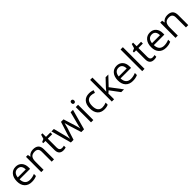

<svg xmlns="http://www.w3.org/2000/svg" viewBox="561 -2755 4760 4760"><g transform="rotate(-45 2940.5 -375.0)"><path d="M312 9.8Q193.4 9.8 124.8 -62.5Q56.2 -134.8 56.2 -263.2Q56.2 -392.6 119.9 -468.8Q183.6 -544.9 291 -544.9Q391.6 -544.9 450.2 -478.8Q508.8 -412.6 508.8 -304.2V-252.9H140.1Q142.6 -158.7 187.7 -109.9Q232.9 -61 314.9 -61Q401.4 -61 485.8 -97.2V-24.9Q442.9 -6.3 404.5 1.7Q366.2 9.8 312 9.8ZM290 -477.1Q225.6 -477.1 187.3 -435.1Q148.9 -393.1 142.1 -318.8H421.9Q421.9 -395.5 387.7 -436.3Q353.5 -477.1 290 -477.1Z M1013.2 0V-346.2Q1013.2 -411.6 983.4 -443.8Q953.6 -476.1 890.1 -476.1Q806.2 -476.1 767.1 -430.7Q728 -385.3 728 -280.8V0H647V-535.2H712.9L726.1 -461.9H730Q754.9 -501.5 799.8 -523.2Q844.7 -544.9 899.9 -544.9Q996.6 -544.9 1045.4 -498.3Q1094.2 -451.7 1094.2 -349.1V0Z M1433.6 -57.1Q1455.1 -57.1 1475.1 -60.3Q1495.1 -63.5 1506.8 -66.9V-4.9Q1493.7 1.5 1468 5.6Q1442.4 9.8 1421.9 9.8Q1266.6 9.8 1266.6 -153.8V-472.2H1189.9V-511.2L1266.6 -544.9L1300.8 -659.2H1347.7V-535.2H1502.9V-472.2H1347.7V-157.2Q1347.7 -108.9 1370.6 -83Q1393.6 -57.1 1433.6 -57.1Z M2050.8 0 1952.6 -314Q1943.4 -342.8 1918 -444.8H1914.1Q1894.5 -359.4 1879.9 -313L1778.8 0H1685.1L1539.1 -535.2H1624Q1675.8 -333.5 1702.9 -228Q1730 -122.6 1733.9 -85.9H1737.8Q1743.2 -113.8 1755.1 -158Q1767.1 -202.1 1775.9 -228L1874 -535.2H1961.9L2057.6 -228Q2085 -144 2094.7 -86.9H2098.6Q2100.6 -104.5 2109.1 -141.1Q2117.7 -177.7 2210.9 -535.2H2294.9L2147 0Z M2472.7 0H2391.6V-535.2H2472.7ZM2384.8 -680.2Q2384.8 -708 2398.4 -720.9Q2412.1 -733.9 2432.6 -733.9Q2452.1 -733.9 2466.3 -720.7Q2480.5 -707.5 2480.5 -680.2Q2480.5 -652.8 2466.3 -639.4Q2452.1 -626 2432.6 -626Q2412.1 -626 2398.4 -639.4Q2384.8 -652.8 2384.8 -680.2Z M2858.4 9.8Q2742.2 9.8 2678.5 -61.8Q2614.7 -133.3 2614.7 -264.2Q2614.7 -398.4 2679.4 -471.7Q2744.1 -544.9 2863.8 -544.9Q2902.3 -544.9 2940.9 -536.6Q2979.5 -528.3 3001.5 -517.1L2976.6 -448.2Q2949.7 -459 2918 -466.1Q2886.2 -473.1 2861.8 -473.1Q2698.7 -473.1 2698.7 -265.1Q2698.7 -166.5 2738.5 -113.8Q2778.3 -61 2856.4 -61Q2923.3 -61 2993.7 -89.8V-18.1Q2939.9 9.8 2858.4 9.8Z M3200.7 -273.9Q3221.7 -303.7 3264.6 -352.1L3437.5 -535.2H3533.7L3316.9 -307.1L3548.8 0H3450.7L3261.7 -252.9L3200.7 -200.2V0H3120.6V-759.8H3200.7V-356.9Q3200.7 -330.1 3196.8 -273.9Z M3851.6 9.8Q3732.9 9.8 3664.3 -62.5Q3595.7 -134.8 3595.7 -263.2Q3595.7 -392.6 3659.4 -468.8Q3723.1 -544.9 3830.6 -544.9Q3931.2 -544.9 3989.7 -478.8Q4048.3 -412.6 4048.3 -304.2V-252.9H3679.7Q3682.1 -158.7 3727.3 -109.9Q3772.5 -61 3854.5 -61Q3940.9 -61 4025.4 -97.2V-24.9Q3982.4 -6.3 3944.1 1.7Q3905.8 9.8 3851.6 9.8ZM3829.6 -477.1Q3765.1 -477.1 3726.8 -435.1Q3688.5 -393.1 3681.6 -318.8H3961.4Q3961.4 -395.5 3927.2 -436.3Q3893.1 -477.1 3829.6 -477.1Z M4267.6 0H4186.5V-759.8H4267.6Z M4612.3 -57.1Q4633.8 -57.1 4653.8 -60.3Q4673.8 -63.5 4685.5 -66.9V-4.9Q4672.4 1.5 4646.7 5.6Q4621.1 9.8 4600.6 9.8Q4445.3 9.8 4445.3 -153.8V-472.2H4368.7V-511.2L4445.3 -544.9L4479.5 -659.2H4526.4V-535.2H4681.6V-472.2H4526.4V-157.2Q4526.4 -108.9 4549.3 -83Q4572.3 -57.1 4612.3 -57.1Z M5018.6 9.8Q4899.9 9.8 4831.3 -62.5Q4762.7 -134.8 4762.7 -263.2Q4762.7 -392.6 4826.4 -468.8Q4890.1 -544.9 4997.6 -544.9Q5098.1 -544.9 5156.7 -478.8Q5215.3 -412.6 5215.3 -304.2V-252.9H4846.7Q4849.1 -158.7 4894.3 -109.9Q4939.5 -61 5021.5 -61Q5107.9 -61 5192.4 -97.2V-24.9Q5149.4 -6.3 5111.1 1.7Q5072.8 9.8 5018.6 9.8ZM4996.6 -477.1Q4932.1 -477.1 4893.8 -435.1Q4855.5 -393.1 4848.6 -318.8H5128.4Q5128.4 -395.5 5094.2 -436.3Q5060.1 -477.1 4996.6 -477.1Z M5719.7 0V-346.2Q5719.7 -411.6 5689.9 -443.8Q5660.2 -476.1 5596.7 -476.1Q5512.7 -476.1 5473.6 -430.7Q5434.6 -385.3 5434.6 -280.8V0H5353.5V-535.2H5419.4L5432.6 -461.9H5436.5Q5461.4 -501.5 5506.3 -523.2Q5551.3 -544.9 5606.4 -544.9Q5703.1 -544.9 5752 -498.3Q5800.8 -451.7 5800.8 -349.1V0Z"/></g></svg>

Font: f02724691
Style: Regular
Weight: 400
Foundry: Ascender Corporation
Version: Version 1.10